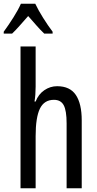

<svg xmlns="http://www.w3.org/2000/svg" viewBox="-45 -1009 521 1029"><path d="M146 -545Q146 -501 140 -465H146Q161 -504 192.5 -525.5Q224 -547 261 -547Q330 -547 361.5 -500Q393 -453 393 -364V0H312V-348Q312 -416 296.5 -445Q281 -474 244 -474Q192 -474 169 -427Q146 -380 146 -279V0H65V-760H146ZM144 -989Q160 -955 186 -913.5Q212 -872 237 -839V-829H192Q171 -849 150 -873Q129 -897 106 -923Q83 -897 60.5 -871.5Q38 -846 20 -829H-25V-839Q2 -876 27.5 -916.5Q53 -957 67 -989Z"/></svg>

Font: Noto Sans ExtraCondensed
Style: Regular
Weight: 400
Width: 2
Designer: Monotype Design Team
Foundry: Monotype Imaging Inc.
Version: Version 2.013; ttfautohint (v1.8.4.7-5d5b)